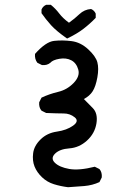

<svg xmlns="http://www.w3.org/2000/svg" viewBox="-20 -655 540 806"><path d="M265.6 130.9Q234.4 127 206.1 118.2Q177.7 109.4 156.2 88.9Q134.8 68.4 125 43.9Q115.2 19.5 119.1 -11.7Q123 -43 150.4 -69.8Q177.7 -96.7 218.8 -102.5Q259.8 -108.4 286.6 -127.4Q313.5 -146.5 293.5 -162.6Q273.4 -178.7 247.6 -178.7Q221.7 -178.7 173.8 -180.7L154.3 -190.4Q142.6 -204.1 144.5 -225.6L154.3 -245.1Q187.5 -260.7 224.6 -269.5Q261.7 -278.3 289.1 -306.6Q316.4 -335 308.6 -362.8Q300.8 -390.6 279.3 -401.9Q257.8 -413.1 229.5 -408.2Q201.2 -403.3 191.4 -391.6Q177.7 -379.9 156.2 -381.8L136.7 -391.6Q125 -407.2 127 -428.7Q171.9 -479.5 207 -483.4Q242.2 -487.3 280.3 -482.4Q318.4 -477.5 350.1 -448.2Q381.8 -418.9 388.7 -393.6Q395.5 -368.2 388.7 -330.1Q381.8 -292 369.1 -272Q356.4 -252 332 -239.3Q347.7 -223.6 369.6 -201.2Q391.6 -178.7 384.8 -136.7Q377.9 -94.7 345.2 -64.9Q312.5 -35.2 271.5 -32.2Q230.5 -29.3 210.9 -9.8Q191.4 9.8 210.4 28.3Q229.5 46.9 270.5 54.2Q311.5 61.5 377.9 44.9L397.5 54.7Q409.2 68.4 407.2 89.8L397.5 109.4Q368.2 123 333.5 126Q298.8 128.9 265.6 130.9ZM261.7 -493.2Q216.8 -524.4 194.3 -549.3Q171.9 -574.2 154.3 -599.6V-615.2Q160.2 -628.9 173.8 -634.8H193.4Q212.9 -619.1 228.5 -598.6Q244.1 -578.1 269.5 -559.6Q293 -576.2 313.5 -595.7Q334 -615.2 362.3 -617.2Q376 -611.3 381.8 -597.7V-580.1Q358.4 -555.7 330.6 -534.2Q302.7 -512.7 261.7 -493.2Z"/></svg>

Font: JasonHandwriting2
Style: Regular
Weight: 400
Version: Version 1.05.10